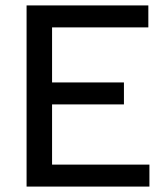

<svg xmlns="http://www.w3.org/2000/svg" viewBox="-20 -688 609 708"><path d="M78 0V-668H527V-587H172V-384H437V-303H172V-81H531V0Z"/></svg>

Font: Atkinson Hyperlegible Next
Style: Regular
Weight: 400
Designer: Elliott Scott, Megan Eiswerth, Linus Boman, Theodore Petrosky, Letters from Sweden
Foundry: Applied Design Works, Letters from Sweden
Version: Version 2.001